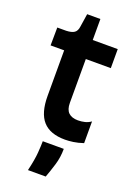

<svg xmlns="http://www.w3.org/2000/svg" viewBox="-162 -705 710 996"><g transform="rotate(20 193.0 -206.5)"><path d="M253 12Q170 12 130.5 -32.5Q91 -77 91 -171V-422H16L17 -521H66Q96 -522 110.5 -532Q125 -542 128 -567L139 -639H212V-523H350V-418H212V-176Q212 -139 230 -122Q248 -105 282 -105Q301 -105 319.5 -109.5Q338 -114 353 -125V-5Q323 5 298 8.5Q273 12 253 12ZM127 226Q142 163 145 122.5Q148 82 148 59H264Q264 106 251 148.5Q238 191 225 226Z"/></g></svg>

Font: Bricolage Grotesque 20pt SemiBold
Style: Regular
Weight: 600
Version: Version 1.001;gftools[0.9.33.dev8+g029e19f]